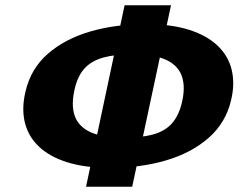

<svg xmlns="http://www.w3.org/2000/svg" viewBox="-20 -695 929 732"><path d="M400 -55Q304 -55 236 -76.5Q168 -98 127.5 -137Q87 -176 74.5 -229Q62 -282 77 -345Q97 -433 162.5 -490Q228 -547 324.5 -575Q421 -603 536 -603Q634 -603 702 -581Q770 -559 810.5 -520Q851 -481 863.5 -428Q876 -375 861 -313Q841 -227 775.5 -169.5Q710 -112 613 -83.5Q516 -55 400 -55ZM450 -170Q518 -170 562.5 -182Q607 -194 633.5 -222.5Q660 -251 672 -298Q688 -360 674 -402.5Q660 -445 614 -466.5Q568 -488 486 -488Q420 -488 375.5 -476Q331 -464 304.5 -436.5Q278 -409 266 -361Q250 -297 264.5 -254.5Q279 -212 325.5 -191Q372 -170 450 -170ZM308 17 455 -675H632L484 17Z"/></svg>

Font: Ysabeau Black
Style: Italic
Weight: 900
Italic angle: -12°
Version: Version 2.000;gftools[0.9.27.dev2+g8671c4b]